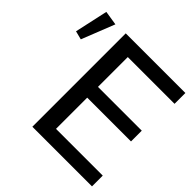

<svg xmlns="http://www.w3.org/2000/svg" viewBox="-194 -929 1096 1096"><g transform="rotate(45 354.0 -381.0)"><path d="M702.6 0V-86.9H325.2V-338.9H678.7V-425.8H325.2V-666.5H702.6V-753.9H221.2V0ZM64 -548.3 143.1 -748.5 56.2 -762.2 12.2 -561.5Z"/></g></svg>

Font: Winston
Style: Regular
Weight: 400
Designer: Vernon Adams, Kim Jin-seong, David Berlow, Cristiano Sobral
Foundry: The Winston Project Authors
Version: Version 3.004